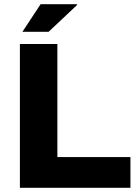

<svg xmlns="http://www.w3.org/2000/svg" viewBox="-20 -897 663 917"><path d="M87 -745H212L349 -874L347 -877H174ZM75 0H603V-147H254V-687H75Z"/></svg>

Font: Archivo ExtraBold
Style: Regular
Weight: 800
Designer: Hector Gatti
Foundry: Omnibus-Type
Version: Version 2.001